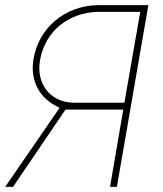

<svg xmlns="http://www.w3.org/2000/svg" viewBox="-30 -731 637 751"><path d="M400.4 0 452.1 -302.2H226.1L21 0H-9.8L202.6 -308.6L201.7 -310.5Q172.9 -323.2 151.6 -342.3Q130.4 -361.3 117.4 -385.3Q104.5 -409.2 100.1 -437.5Q95.7 -465.8 100.6 -497.1Q107.9 -544.4 130.4 -583.5Q152.8 -622.6 186.3 -650.6Q219.7 -678.7 262 -694.3Q304.2 -710 352.1 -710.9H550.3L427.2 0ZM127 -498Q120.6 -463.4 127 -433.1Q133.3 -402.8 150.4 -380.1Q167.5 -357.4 194.8 -343.8Q222.2 -330.1 257.8 -329.1H456.5L518.6 -684.6H352.1Q310.1 -683.6 272.5 -670.2Q234.9 -656.7 205.1 -632.6Q175.3 -608.4 155 -574.2Q134.8 -540 127 -498Z"/></svg>

Font: Roboto Mono Thin
Style: Italic
Weight: 250
Designer: Google
Version: Version 2.000985; 2015; ttfautohint (v1.3)